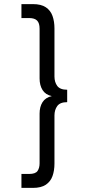

<svg xmlns="http://www.w3.org/2000/svg" viewBox="-20 -708 428 936"><path d="M84.5 208V140H122Q153 140 163 125.5Q173 111 173 88V-154.5Q173 -187 187.2 -209.8Q201.5 -232.5 232.5 -239.5Q202 -246 187.5 -269Q173 -292 173 -325.5V-568Q173 -595.5 160.8 -607.8Q148.5 -620 122 -620H84.5V-688H140Q180.5 -688 203.5 -672.5Q226.5 -657 236 -630.2Q245.5 -603.5 245.5 -569.5V-335Q245.5 -307.5 259.2 -289Q273 -270.5 307.5 -270.5V-210Q273 -210 259.2 -191.2Q245.5 -172.5 245.5 -145V89.5Q245.5 123.5 236 150.2Q226.5 177 203.5 192.5Q180.5 208 140 208Z"/></svg>

Font: League Spartan Thin
Style: Regular
Weight: 400
Version: Version 2.002